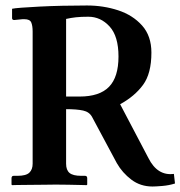

<svg xmlns="http://www.w3.org/2000/svg" viewBox="-20 -674 658 700"><path d="M532 -482Q532 -406 501.5 -364.5Q471 -323 418 -294L521 -98Q554 -32 614 -40L618 -5Q596 2 571.5 4Q547 6 536 6Q492 6 459 -19Q426 -44 406 -79L316 -247Q306 -266 283 -271Q260 -276 221 -276V-77Q221 -54 233.5 -43.5Q246 -33 276 -33H290Q298 -33 298 -24V-1L296 1Q296 1 276 0.5Q256 0 229.5 -0.5Q203 -1 183 -1Q170 -1 144 -0.5Q118 0 90 0Q62 0 43 0.5Q24 1 24 1L22 -1V-24Q22 -33 30 -33H44Q75 -33 87 -44.5Q99 -56 99 -77V-559Q99 -580 94 -592Q89 -604 69 -604H62L32 -601Q24 -601 24 -608V-642Q32 -644 59 -646Q86 -648 124.5 -650Q163 -652 208 -653Q253 -654 297 -654Q357 -654 410.5 -636.5Q464 -619 498 -581Q532 -543 532 -482ZM412 -468Q412 -542 379.5 -577.5Q347 -613 302 -613Q275 -613 257 -611Q239 -609 221 -605V-322H270Q343 -322 377.5 -357.5Q412 -393 412 -468Z"/></svg>

Font: Libertinus Serif SemiBold
Style: Regular
Weight: 600
Designer: Philipp H. Poll, Khaled Hosny
Foundry: Caleb Maclennan
Version: Version 7.051;RELEASE